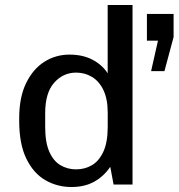

<svg xmlns="http://www.w3.org/2000/svg" viewBox="-20 -740 716 770"><path d="M586 -454.8 613.5 -576.8H569.2V-684H676.2V-591.5L639.5 -454.8ZM266.8 10Q209.2 10 161.8 -17.5Q114.2 -45 85.6 -103.8Q57 -162.5 57 -255.2V-266.2Q57 -349.5 84.5 -406.2Q112 -463 157.6 -492Q203.2 -521 258.5 -521Q312.5 -521 351.5 -500.2Q390.5 -479.5 411.8 -446V-720H511.5V0H435.5L422.2 -71Q396.5 -33 358.1 -11.5Q319.8 10 266.8 10ZM285.2 -60.8Q320 -60.8 348.5 -77.4Q377 -94 394.5 -131.6Q412 -169.2 412 -231.5V-287.8Q412 -342.5 395 -378.2Q378 -414 349.1 -431.4Q320.2 -448.8 285.2 -448.8Q233 -448.8 197.1 -408.1Q161.2 -367.5 161.2 -286V-230.8Q161.2 -168.8 177.8 -131.5Q194.2 -94.2 222.4 -77.5Q250.5 -60.8 285.2 -60.8Z"/></svg>

Font: Chivo Medium
Style: Regular
Weight: 500
Designer: Hector Gatti
Foundry: Omnibus-Type
Version: Version 2.002